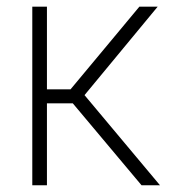

<svg xmlns="http://www.w3.org/2000/svg" viewBox="-20 -549 507 569"><path d="M75.7 0V-529.3H119.1V-284.2H189L393.1 -529.3H447.3L230.5 -267.1L454.1 0H399.4L195.8 -242.7H119.1V0Z"/></svg>

Font: Inter 24pt ExtraLight
Style: Regular
Weight: 250
Designer: Rasmus Andersson
Foundry: rsms
Version: Version 4.001;git-66647c0bb